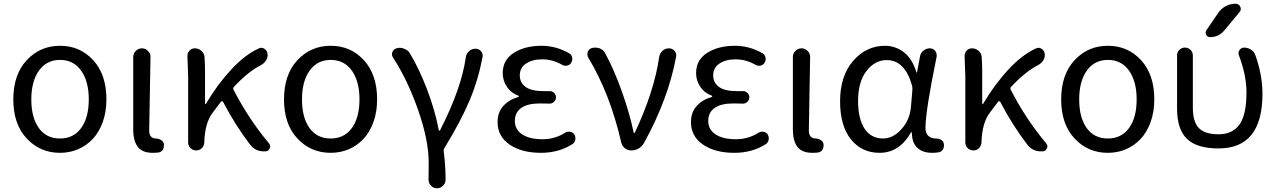

<svg xmlns="http://www.w3.org/2000/svg" viewBox="-20 -800 6781 1021"><path d="M298.8 12.7Q193.4 12.7 122.1 -63.5Q50.8 -139.6 50.8 -271.5Q50.8 -403.3 122.1 -480Q193.4 -556.6 299.3 -556.6Q405.3 -556.6 475.6 -480Q545.9 -403.3 545.9 -271.5Q545.9 -205.1 526.4 -150.9Q506.8 -96.7 473.1 -61Q439.5 -25.4 395 -6.3Q350.6 12.7 298.8 12.7ZM452.1 -271.5Q452.1 -367.2 411.6 -424.3Q371.1 -481.4 299.3 -481.4Q227.5 -481.4 187 -424.3Q146.5 -367.2 146.5 -271.5Q146.5 -174.8 186.5 -119.1Q226.6 -63.5 298.8 -63.5Q371.1 -63.5 411.6 -119.1Q452.1 -174.8 452.1 -271.5Z M792 12.7Q737.3 12.7 712.9 -18.6Q688.5 -49.8 688.5 -113.3V-497.1Q688.5 -515.6 702.1 -529.3Q715.8 -543 734.9 -543Q753.9 -543 766.6 -529.3Q780.3 -516.6 780.3 -498L773.4 -106.4Q773.4 -63.5 810.5 -63.5Q825.2 -62.5 836.9 -55.2Q848.6 -47.9 851.6 -34.2Q851.6 -30.3 851.6 -25.4Q851.6 -14.6 846.7 -4.9Q838.9 7.8 824.2 10.7Q809.6 12.7 792 12.7Z M1410.2 -38.1Q1417 -30.3 1417 -21.5Q1417 -16.6 1414.1 -11.7Q1409.2 2.9 1393.6 4.9Q1387.7 4.9 1382.8 4.9Q1337.9 4.9 1310.5 -30.3Q1230.5 -134.8 1166 -258.8Q1165 -261.7 1161.1 -261.7Q1157.2 -261.7 1155.3 -259.8Q1130.9 -228.5 1110.4 -200.2Q1069.3 -145.5 1066.4 -43Q1065.4 -24.4 1053.2 -12.2Q1041 0 1023.4 0Q1005.9 0 993.2 -12.2Q980.5 -24.4 980.5 -43V-393.6L976.6 -502.9Q976.6 -517.6 986.3 -529.3Q998 -543 1015.6 -543Q1035.2 -543 1050.3 -530.3Q1065.4 -517.6 1067.4 -499Q1070.3 -461.9 1070.3 -416V-248Q1070.3 -246.1 1072.3 -246.1Q1074.2 -246.1 1075.2 -248Q1135.7 -350.6 1209.5 -430.2Q1283.2 -509.8 1357.4 -543Q1364.3 -545.9 1370.1 -545.9Q1378.9 -545.9 1386.7 -540Q1401.4 -530.3 1402.3 -513.7Q1403.3 -510.7 1403.3 -507.8Q1403.3 -492.2 1394.5 -478.5Q1383.8 -461.9 1366.2 -453.1Q1299.8 -418.9 1224.6 -338.9Q1217.8 -332 1221.7 -323.2Q1302.7 -166 1410.2 -38.1Z M1738.3 12.7Q1632.8 12.7 1561.5 -63.5Q1490.2 -139.6 1490.2 -271.5Q1490.2 -403.3 1561.5 -480Q1632.8 -556.6 1738.8 -556.6Q1844.7 -556.6 1915 -480Q1985.4 -403.3 1985.4 -271.5Q1985.4 -205.1 1965.8 -150.9Q1946.3 -96.7 1912.6 -61Q1878.9 -25.4 1834.5 -6.3Q1790 12.7 1738.3 12.7ZM1891.6 -271.5Q1891.6 -367.2 1851.1 -424.3Q1810.5 -481.4 1738.8 -481.4Q1667 -481.4 1626.5 -424.3Q1585.9 -367.2 1585.9 -271.5Q1585.9 -174.8 1626 -119.1Q1666 -63.5 1738.3 -63.5Q1810.5 -63.5 1851.1 -119.1Q1891.6 -174.8 1891.6 -271.5Z M2349.6 155.3Q2349.6 173.8 2335.9 187.5Q2322.3 201.2 2302.7 201.2Q2284.2 201.2 2271.5 186.5Q2258.8 173.8 2258.8 156.2Q2258.8 155.3 2258.8 154.3Q2259.8 128.9 2259.8 66.4Q2259.8 -53.7 2203.6 -214.4Q2147.5 -375 2070.3 -493.2Q2064.5 -502 2064.5 -510.7Q2064.5 -516.6 2066.4 -522.5Q2072.3 -539.1 2088.9 -543Q2097.7 -545.9 2106.4 -545.9Q2118.2 -545.9 2128.9 -541Q2149.4 -534.2 2160.2 -515.6Q2208 -436.5 2250.5 -325.7Q2293 -214.8 2313.5 -107.4Q2314.5 -105.5 2316.9 -105.5Q2319.3 -105.5 2320.3 -107.4Q2433.6 -329.1 2457 -495.1Q2460 -514.6 2474.6 -527.8Q2489.3 -541 2507.8 -541Q2526.4 -541 2538.1 -527.3Q2546.9 -516.6 2546.9 -503.9Q2546.9 -500 2545.9 -496.1Q2523.4 -376 2477.5 -266.6Q2431.6 -157.2 2342.8 -11.7Q2337.9 -2.9 2339.8 6.8Q2349.6 85.9 2349.6 155.3Z M2856.4 12.7Q2753.9 12.7 2689.9 -31.2Q2626 -75.2 2626 -150.4Q2626 -203.1 2656.7 -236.8Q2687.5 -270.5 2736.3 -284.2Q2739.3 -285.2 2739.3 -287.6Q2739.3 -290 2737.3 -291Q2697.3 -305.7 2675.3 -338.9Q2653.3 -372.1 2653.3 -411.1Q2653.3 -481.4 2712.4 -519Q2771.5 -556.6 2860.4 -556.6Q2936.5 -556.6 3006.8 -516.6Q3019.5 -508.8 3022.5 -494.1Q3025.4 -479.5 3017.6 -466.8Q3010.7 -454.1 2996.1 -451.2Q2981.4 -448.2 2969.7 -455.1Q2918.9 -484.4 2863.3 -484.4Q2810.5 -484.4 2777.3 -461.9Q2744.1 -439.5 2744.1 -399.4Q2744.1 -360.4 2774.9 -337.9Q2805.7 -315.4 2869.1 -315.4Q2884.8 -315.4 2900.4 -315.4Q2915 -316.4 2925.8 -306.6Q2936.5 -296.9 2936.5 -282.7Q2936.5 -268.6 2925.8 -258.3Q2915 -248 2900.4 -249Q2876 -250 2852.5 -250Q2786.1 -250 2752 -226.1Q2717.8 -202.1 2717.8 -156.7Q2717.8 -111.3 2756.8 -85.4Q2795.9 -59.6 2865.2 -59.6Q2930.7 -59.6 2984.4 -93.8Q2997.1 -101.6 3011.7 -99.1Q3026.4 -96.7 3034.2 -85Q3040 -75.2 3040 -64.5Q3040 -60.5 3039.1 -56.6Q3036.1 -41 3023.4 -33.2Q2951.2 12.7 2856.4 12.7Z M3404.3 -39.1Q3394.5 -21.5 3376.5 -10.7Q3358.4 0 3336.9 0Q3317.4 0 3302.2 -12.2Q3287.1 -24.4 3283.2 -43.9Q3223.6 -302.7 3108.4 -493.2Q3103.5 -502 3103.5 -511.7Q3103.5 -517.6 3105.5 -524.4Q3112.3 -541 3128.9 -544.9Q3136.7 -546.9 3145.5 -546.9Q3157.2 -546.9 3168.9 -543Q3188.5 -535.2 3198.2 -516.6Q3245.1 -430.7 3286.6 -314.5Q3328.1 -198.2 3349.6 -95.7Q3350.6 -92.8 3353 -92.8Q3355.5 -92.8 3356.4 -95.7Q3459 -314.5 3485.4 -497.1Q3488.3 -516.6 3502.9 -529.8Q3517.6 -543 3537.1 -543Q3555.7 -543 3567.4 -529.3Q3576.2 -518.6 3576.2 -504.9Q3576.2 -502 3575.2 -498Q3534.2 -274.4 3404.3 -39.1Z M3884.8 12.7Q3782.2 12.7 3718.3 -31.2Q3654.3 -75.2 3654.3 -150.4Q3654.3 -203.1 3685.1 -236.8Q3715.8 -270.5 3764.6 -284.2Q3767.6 -285.2 3767.6 -287.6Q3767.6 -290 3765.6 -291Q3725.6 -305.7 3703.6 -338.9Q3681.6 -372.1 3681.6 -411.1Q3681.6 -481.4 3740.7 -519Q3799.8 -556.6 3888.7 -556.6Q3964.8 -556.6 4035.2 -516.6Q4047.9 -508.8 4050.8 -494.1Q4053.7 -479.5 4045.9 -466.8Q4039.1 -454.1 4024.4 -451.2Q4009.8 -448.2 3998 -455.1Q3947.3 -484.4 3891.6 -484.4Q3838.9 -484.4 3805.7 -461.9Q3772.5 -439.5 3772.5 -399.4Q3772.5 -360.4 3803.2 -337.9Q3834 -315.4 3897.5 -315.4Q3913.1 -315.4 3928.7 -315.4Q3943.4 -316.4 3954.1 -306.6Q3964.8 -296.9 3964.8 -282.7Q3964.8 -268.6 3954.1 -258.3Q3943.4 -248 3928.7 -249Q3904.3 -250 3880.9 -250Q3814.5 -250 3780.3 -226.1Q3746.1 -202.1 3746.1 -156.7Q3746.1 -111.3 3785.2 -85.4Q3824.2 -59.6 3893.6 -59.6Q3959 -59.6 4012.7 -93.8Q4025.4 -101.6 4040 -99.1Q4054.7 -96.7 4062.5 -85Q4068.4 -75.2 4068.4 -64.5Q4068.4 -60.5 4067.4 -56.6Q4064.5 -41 4051.8 -33.2Q3979.5 12.7 3884.8 12.7Z M4299.8 12.7Q4245.1 12.7 4220.7 -18.6Q4196.3 -49.8 4196.3 -113.3V-497.1Q4196.3 -515.6 4210 -529.3Q4223.6 -543 4242.7 -543Q4261.7 -543 4274.4 -529.3Q4288.1 -516.6 4288.1 -498L4281.2 -106.4Q4281.2 -63.5 4318.4 -63.5Q4333 -62.5 4344.7 -55.2Q4356.4 -47.9 4359.4 -34.2Q4359.4 -30.3 4359.4 -25.4Q4359.4 -14.6 4354.5 -4.9Q4346.7 7.8 4332 10.7Q4317.4 12.7 4299.8 12.7Z M4657.2 12.7Q4562.5 12.7 4504.9 -59.1Q4447.3 -130.9 4447.3 -261.7Q4447.3 -396.5 4517.1 -476.6Q4586.9 -556.6 4685.5 -556.6Q4741.2 -556.6 4786.1 -522.5Q4831.1 -488.3 4853.5 -415Q4853.5 -414.1 4855 -414.1Q4856.4 -414.1 4856.4 -415L4872.1 -499Q4875 -517.6 4890.1 -530.3Q4905.3 -543 4924.8 -543Q4942.4 -543 4953.1 -529.3Q4960.9 -519.5 4960.9 -506.8Q4960.9 -502.9 4960.9 -499Q4901.4 -210 4901.4 -119.1Q4901.4 -91.8 4916.5 -77.6Q4931.6 -63.5 4955.1 -63.5Q4957 -63.5 4958 -63.5Q4972.7 -63.5 4984.9 -56.2Q4997.1 -48.8 4999 -35.2Q5000 -31.2 5000 -26.4Q5000 -16.6 4995.1 -6.8Q4987.3 6.8 4972.7 9.8Q4956.1 12.7 4936.5 12.7Q4886.7 12.7 4857.9 -14.2Q4829.1 -41 4829.1 -94.7Q4829.1 -96.7 4827.1 -96.7Q4825.2 -96.7 4824.2 -95.7Q4762.7 12.7 4657.2 12.7ZM4675.8 -63.5Q4729.5 -63.5 4773.9 -113.3Q4818.4 -163.1 4824.2 -232.4L4832 -325.2Q4832 -335 4830.1 -344.7Q4792 -480.5 4695.3 -480.5Q4632.8 -480.5 4587.9 -422.9Q4543 -365.2 4543 -262.7Q4543 -168 4577.6 -115.7Q4612.3 -63.5 4675.8 -63.5Z M5543 -38.1Q5549.8 -30.3 5549.8 -21.5Q5549.8 -16.6 5546.9 -11.7Q5542 2.9 5526.4 4.9Q5520.5 4.9 5515.6 4.9Q5470.7 4.9 5443.4 -30.3Q5363.3 -134.8 5298.8 -258.8Q5297.9 -261.7 5293.9 -261.7Q5290 -261.7 5288.1 -259.8Q5263.7 -228.5 5243.2 -200.2Q5202.1 -145.5 5199.2 -43Q5198.2 -24.4 5186 -12.2Q5173.8 0 5156.2 0Q5138.7 0 5126 -12.2Q5113.3 -24.4 5113.3 -43V-393.6L5109.4 -502.9Q5109.4 -517.6 5119.1 -529.3Q5130.9 -543 5148.4 -543Q5168 -543 5183.1 -530.3Q5198.2 -517.6 5200.2 -499Q5203.1 -461.9 5203.1 -416V-248Q5203.1 -246.1 5205.1 -246.1Q5207 -246.1 5208 -248Q5268.6 -350.6 5342.3 -430.2Q5416 -509.8 5490.2 -543Q5497.1 -545.9 5502.9 -545.9Q5511.7 -545.9 5519.5 -540Q5534.2 -530.3 5535.2 -513.7Q5536.1 -510.7 5536.1 -507.8Q5536.1 -492.2 5527.3 -478.5Q5516.6 -461.9 5499 -453.1Q5432.6 -418.9 5357.4 -338.9Q5350.6 -332 5354.5 -323.2Q5435.5 -166 5543 -38.1Z M5871.1 12.7Q5765.6 12.7 5694.3 -63.5Q5623 -139.6 5623 -271.5Q5623 -403.3 5694.3 -480Q5765.6 -556.6 5871.6 -556.6Q5977.5 -556.6 6047.9 -480Q6118.2 -403.3 6118.2 -271.5Q6118.2 -205.1 6098.6 -150.9Q6079.1 -96.7 6045.4 -61Q6011.7 -25.4 5967.3 -6.3Q5922.9 12.7 5871.1 12.7ZM6024.4 -271.5Q6024.4 -367.2 5983.9 -424.3Q5943.4 -481.4 5871.6 -481.4Q5799.8 -481.4 5759.3 -424.3Q5718.8 -367.2 5718.8 -271.5Q5718.8 -174.8 5758.8 -119.1Q5798.8 -63.5 5871.1 -63.5Q5943.4 -63.5 5983.9 -119.1Q6024.4 -174.8 6024.4 -271.5Z M6458 -731.4Q6473.6 -753.9 6498 -767.1Q6522.5 -780.3 6549.8 -780.3Q6567.4 -780.3 6575.2 -764.6Q6578.1 -757.8 6578.1 -752Q6578.1 -743.2 6571.3 -735.4L6489.3 -636.7Q6460 -602.5 6415 -602.5Q6400.4 -602.5 6394 -615.2Q6387.7 -627.9 6395.5 -639.6ZM6693.4 -300.8Q6693.4 -10.7 6460 -10.7Q6344.7 -10.7 6292 -61.5Q6239.3 -112.3 6239.3 -221.7V-504.9Q6239.3 -522.5 6251.5 -534.7Q6263.7 -546.9 6281.2 -546.9Q6298.8 -546.9 6311 -534.7Q6323.2 -522.5 6323.2 -504.9V-227.5Q6323.2 -151.4 6355.5 -118.7Q6387.7 -85.9 6460 -85.9Q6534.2 -85.9 6571.3 -138.2Q6608.4 -190.4 6608.4 -307.6Q6608.4 -400.4 6568.4 -504.9Q6562.5 -520.5 6571.3 -533.7Q6580.1 -546.9 6595.7 -546.9Q6616.2 -546.9 6633.3 -535.6Q6650.4 -524.4 6656.2 -504.9Q6693.4 -400.4 6693.4 -300.8Z"/></svg>

Font: Gen Jyuu GothicX Regular
Style: Regular
Weight: 400
Designer: [Source Han Sans]
Ryoko NISHIZUKA  (kana & ideographs); Paul D. Hunt (Latin, Greek & Cyrillic); Wenlong ZHANG  (bopomofo
Version: Version 1.002.20150607